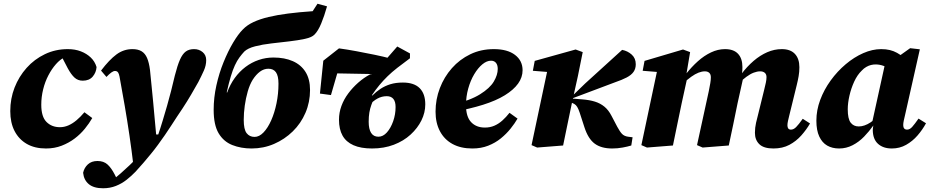

<svg xmlns="http://www.w3.org/2000/svg" viewBox="-20 -779 4980 1028"><path d="M226 16Q166 16 123.5 -8.5Q81 -33 58 -77.5Q35 -122 35 -184Q35 -251 58 -310Q81 -369 122.5 -415.5Q164 -462 220.5 -489Q277 -516 343 -516Q382 -516 413 -504Q444 -492 466 -471Q488 -450 497 -420Q495 -391 476.5 -369Q458 -347 423 -347Q397 -347 379 -363.5Q361 -380 343 -413L305 -486H359V-473H327Q302 -461 279.5 -435.5Q257 -410 239 -375.5Q221 -341 211 -300.5Q201 -260 201 -218Q201 -154 229 -126Q257 -98 301 -98Q324 -98 346 -107.5Q368 -117 389.5 -135Q411 -153 432 -178L474 -147Q458 -119 434.5 -90Q411 -61 380 -37.5Q349 -14 310.5 1Q272 16 226 16Z M532 229Q482 229 455.5 207Q429 185 425 146Q431 119 450.5 101Q470 83 502 83Q535 83 555.5 101.5Q576 120 594 155L606 179H591H607H591Q605 168 627 148.5Q649 129 673.5 106Q698 83 717 61Q744 32 771 4Q798 -24 825 -52Q839 -93 851 -133Q863 -173 874.5 -212.5Q886 -252 896 -292Q906 -332 916 -374Q930 -429 943.5 -459.5Q957 -490 974.5 -503Q992 -516 1019 -516Q1046 -516 1065 -500Q1084 -484 1084 -457Q1084 -429 1071.5 -401Q1059 -373 1042 -340Q1024 -308 1003 -272Q982 -236 957 -198Q944 -179 928.5 -155.5Q913 -132 897 -107Q881 -82 863 -56Q845 -30 826 -4Q807 22 788 45Q769 68 749.5 91Q730 114 706 140Q684 163 658 183.5Q632 204 600.5 216.5Q569 229 532 229ZM695 112Q685 27 673 -54.5Q661 -136 648 -211.5Q635 -287 623 -352Q620 -372 616.5 -382Q613 -392 608 -395.5Q603 -399 596 -399Q587 -399 575.5 -390.5Q564 -382 550 -367L521 -401Q565 -459 603.5 -487.5Q642 -516 689 -516Q719 -516 738 -504.5Q757 -493 767.5 -468.5Q778 -444 783 -405Q787 -363 791.5 -320Q796 -277 800 -233.5Q804 -190 808 -146Q812 -102 816 -59H850Z M1327 16Q1270 16 1223.5 -2.5Q1177 -21 1150.5 -65.5Q1124 -110 1124 -191Q1124 -256 1138.5 -321.5Q1153 -387 1177 -446Q1201 -505 1228 -550.5Q1255 -596 1280 -621Q1303 -645 1337.5 -661Q1372 -677 1418 -688Q1464 -699 1522.5 -706.5Q1581 -714 1654 -719L1680 -759L1731 -745Q1716 -692 1699.5 -652.5Q1683 -613 1664 -594Q1650 -579 1613 -571Q1576 -563 1528.5 -557.5Q1481 -552 1433 -546.5Q1385 -541 1346 -531Q1307 -521 1288 -503Q1275 -489 1262 -471.5Q1249 -454 1237.5 -429Q1226 -404 1215.5 -369Q1205 -334 1194 -285L1196 -283Q1212 -327 1237 -361.5Q1262 -396 1294.5 -420.5Q1327 -445 1365 -458Q1403 -471 1444 -471Q1504 -471 1548 -451.5Q1592 -432 1616 -393.5Q1640 -355 1640 -297Q1640 -232 1615.5 -175Q1591 -118 1547.5 -75.5Q1504 -33 1447.5 -8.5Q1391 16 1327 16ZM1343 -46Q1368 -46 1391 -70Q1414 -94 1432 -134.5Q1450 -175 1460.5 -226Q1471 -277 1471 -331Q1471 -373 1457.5 -392Q1444 -411 1417 -411Q1393 -411 1372 -395.5Q1351 -380 1333 -352Q1317 -326 1306.5 -289.5Q1296 -253 1290.5 -213.5Q1285 -174 1285 -137Q1285 -86 1300.5 -66Q1316 -46 1343 -46Z M1752 -270 1693 -278 1711 -454 1795 -520Q1839 -514 1887.5 -505Q1936 -496 1984.5 -486Q2033 -476 2074 -465L2005 -382L1734 -387L1803 -446ZM1972 16Q1912 16 1872.5 -1.5Q1833 -19 1814 -53Q1795 -87 1795 -138Q1795 -176 1808 -211.5Q1821 -247 1844.5 -278.5Q1868 -310 1898 -336.5Q1928 -363 1962 -381L2009 -388L2018 -428L2107 -530L2175 -493V-467Q2137 -439 2107.5 -416Q2078 -393 2055 -370.5Q2032 -348 2012 -324Q1992 -300 1971 -269L1985 -258Q1975 -236 1968 -216.5Q1961 -197 1957.5 -176Q1954 -155 1954 -127Q1954 -88 1967 -67.5Q1980 -47 2006 -47Q2031 -47 2051.5 -70Q2072 -93 2085 -129.5Q2098 -166 2098 -206Q2098 -235 2086 -249.5Q2074 -264 2051 -264Q2024 -264 2000.5 -251Q1977 -238 1954 -213L1944 -272L1973 -267Q1994 -288 2017.5 -303.5Q2041 -319 2070 -328Q2099 -337 2137 -337Q2197 -337 2227 -307Q2257 -277 2257 -220Q2257 -176 2236.5 -134.5Q2216 -93 2178.5 -58.5Q2141 -24 2088.5 -4Q2036 16 1972 16Z M2509 16Q2447 16 2403 -8Q2359 -32 2335.5 -76.5Q2312 -121 2312 -181Q2312 -247 2335 -307Q2358 -367 2399.5 -414Q2441 -461 2498 -488.5Q2555 -516 2624 -516Q2697 -516 2737.5 -485Q2778 -454 2778 -403Q2778 -365 2754 -331.5Q2730 -298 2683 -269Q2636 -240 2566 -218Q2496 -196 2402 -179L2401 -218Q2497 -241 2550 -274Q2603 -307 2624 -342.5Q2645 -378 2645 -410Q2645 -431 2635.5 -442.5Q2626 -454 2609 -454Q2586 -454 2562.5 -434.5Q2539 -415 2519 -381.5Q2499 -348 2487 -305Q2475 -262 2475 -216Q2475 -154 2502.5 -125Q2530 -96 2576 -96Q2604 -96 2627 -106Q2650 -116 2670 -134Q2690 -152 2708 -175L2751 -144Q2736 -118 2713.5 -90Q2691 -62 2661.5 -38Q2632 -14 2594 1Q2556 16 2509 16Z M2856 11 2826 -2 2915 -422 2970 -389 2833 -400 2843 -453 3062 -514 3100 -500 3074 -371 3042 -227Q3030 -171 3018.5 -114Q3007 -57 2995 0ZM3360 0Q3341 6 3313.5 11Q3286 16 3258 16Q3199 16 3164 -10Q3129 -36 3109 -98L3084 -175Q3077 -196 3070.5 -206.5Q3064 -217 3055.5 -222Q3047 -227 3035 -231L3026 -234V-270H3049L3113 -332L3311 -512Q3341 -506 3362.5 -486.5Q3384 -467 3384 -435Q3384 -411 3372 -394Q3360 -377 3335 -364Q3310 -351 3272 -338L3046 -253L3047 -251L3097 -247Q3136 -244 3165 -235Q3194 -226 3216 -208Q3238 -190 3254 -159L3285 -100Q3299 -74 3310.5 -62Q3322 -50 3343 -47L3367 -44Z M3444 11 3414 -2 3503 -422 3558 -389 3421 -400 3431 -453 3637 -514 3675 -500 3652 -363 3660 -364 3630 -227Q3618 -171 3606.5 -114Q3595 -57 3583 0ZM3742 11 3712 -2 3775 -291Q3780 -316 3783 -333.5Q3786 -351 3786 -365Q3786 -381 3777.5 -389Q3769 -397 3754 -397Q3738 -397 3720 -390Q3702 -383 3681 -368Q3660 -353 3635 -330L3631 -383H3653Q3683 -421 3716.5 -451Q3750 -481 3787 -498.5Q3824 -516 3862 -516Q3908 -516 3931.5 -491Q3955 -466 3955 -420Q3955 -399 3953 -387Q3951 -375 3948 -361H3959L3929 -226Q3918 -170 3906 -113.5Q3894 -57 3882 0ZM4121 16Q4069 16 4045.5 -7Q4022 -30 4022 -68Q4022 -95 4028 -121.5Q4034 -148 4040 -170L4071 -296Q4077 -320 4080.5 -336.5Q4084 -353 4084 -366Q4084 -381 4075 -389Q4066 -397 4050 -397Q4034 -397 4015.5 -390Q3997 -383 3976 -367.5Q3955 -352 3930 -328L3926 -382H3949Q3980 -423 4015 -453Q4050 -483 4088 -499.5Q4126 -516 4166 -516Q4212 -516 4236 -490.5Q4260 -465 4260 -419Q4260 -394 4256 -371Q4252 -348 4246 -324L4206 -161Q4202 -145 4199 -131.5Q4196 -118 4196 -108Q4196 -97 4200.5 -91Q4205 -85 4215 -85Q4229 -85 4242.5 -98.5Q4256 -112 4278 -143L4317 -118Q4298 -85 4270.5 -54Q4243 -23 4206.5 -3.5Q4170 16 4121 16Z M4473 16Q4436 16 4409 0.5Q4382 -15 4366.5 -48Q4351 -81 4351 -133Q4351 -189 4371.5 -244Q4392 -299 4427.5 -348Q4463 -397 4508 -435Q4553 -473 4602 -494.5Q4651 -516 4698 -516Q4724 -516 4744.5 -511Q4765 -506 4783 -496Q4801 -486 4818 -472L4757 -399Q4733 -418 4711.5 -426Q4690 -434 4668 -434Q4656 -434 4643.5 -431Q4631 -428 4618 -420.5Q4605 -413 4594 -401Q4570 -378 4553.5 -342Q4537 -306 4528 -266.5Q4519 -227 4519 -194Q4519 -143 4534.5 -122.5Q4550 -102 4578 -102Q4593 -102 4609 -107.5Q4625 -113 4641.5 -124Q4658 -135 4675 -151L4678 -107H4656Q4634 -76 4606.5 -47.5Q4579 -19 4545 -1.5Q4511 16 4473 16ZM4755 16Q4709 16 4681.5 -8.5Q4654 -33 4653 -81Q4653 -86 4653.5 -90Q4654 -94 4654.5 -98.5Q4655 -103 4656 -107H4646L4721 -448L4752 -449L4853 -521L4905 -515L4826 -164Q4822 -147 4819 -133.5Q4816 -120 4816 -109Q4816 -98 4821 -91.5Q4826 -85 4837 -85Q4851 -85 4864 -99.5Q4877 -114 4898 -144L4938 -119Q4919 -84 4892.5 -53.5Q4866 -23 4831.5 -3.5Q4797 16 4755 16Z"/></svg>

Font: Source Serif 4 ExtraBold
Style: Italic
Weight: 800
Italic angle: -12°
Designer: Frank Grießhammer
Foundry: Adobe Systems Incorporated
Version: Version 4.004;hotconv 1.0.116;makeotfexe 2.5.65601